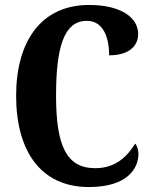

<svg xmlns="http://www.w3.org/2000/svg" viewBox="-20 -744 613 774"><path d="M338 10C497 10 538 -68 538 -123C538 -138 533 -157 525 -165C496 -119 451 -66 364 -66C247 -66 206 -158 206 -358C206 -549 236 -660 330 -660C399 -660 420 -588 420 -521C499 -521 537 -558 537 -607C537 -671 471 -724 339 -724C145 -724 45 -576 45 -358C45 -137 143 10 338 10Z"/></svg>

Font: Noto Serif Tamil ExtraCondensed ExtraBold
Style: Regular
Weight: 800
Width: 2
Designer: Indian Type Foundry, Tom Grace, and the Monotype Design Team
Foundry: Monotype Imaging Inc.
Version: Version 2.004